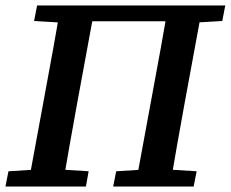

<svg xmlns="http://www.w3.org/2000/svg" viewBox="-20 -684 846 704"><path d="M0 0 11 -56 140 -64H178L305 -56L295 0ZM82 0 148 -358Q162 -434 176 -510.5Q190 -587 203 -664H329L263 -306Q249 -230 235.5 -153Q222 -76 209 0ZM395 0 406 -56 534 -64H572L701 -56L690 0ZM476 0 542 -358Q556 -434 570 -510.5Q584 -587 597 -664H723L657 -306Q643 -230 629.5 -153Q616 -76 603 0ZM105 -607 116 -664H247L241 -599ZM257 -606 262 -664H651L646 -606ZM658 -599 664 -664H806L795 -607Z"/></svg>

Font: Source Serif 4 SemiBold
Style: Italic
Weight: 600
Italic angle: -12°
Designer: Frank Grießhammer
Foundry: Adobe Systems Incorporated
Version: Version 4.004;hotconv 1.0.116;makeotfexe 2.5.65601